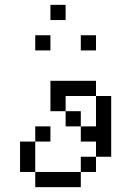

<svg xmlns="http://www.w3.org/2000/svg" viewBox="-20 -770 540 790"><path d="M250 -687.5H187.5V-750H250ZM62.5 -187.5H125V-62.5H62.5ZM125 -62.5H312.5V0H125ZM125 -250H187.5V-187.5H125ZM125 -625H187.5V-562.5H125ZM187.5 -437.5H375V-375H250V-312.5H187.5ZM250 -312.5H312.5V-250H250ZM312.5 -125H375V-62.5H312.5ZM312.5 -250H375V-375H437.5V-125H375V-187.5H312.5ZM312.5 -625H375V-562.5H312.5Z"/></svg>

Font: 寒蝉点阵体 16px
Style: Regular
Weight: 400
Designer: Designed by Warren2060
Foundry: ChillType
Version: Version 1.000